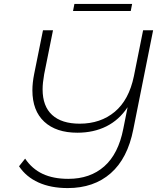

<svg xmlns="http://www.w3.org/2000/svg" viewBox="-20 -854 828 978"><path d="M760 -700 659 -195Q630 -47 544 28.5Q458 104 325 104Q239 104 176 75.5Q113 47 77 -7L108 -46Q143 6 197 31.5Q251 57 328 57Q439 57 511 -6.5Q583 -70 608 -198L630 -308Q587 -243 522 -210.5Q457 -178 374 -178Q266 -178 205.5 -234Q145 -290 145 -394Q145 -432 154 -477L199 -700H250L205 -476Q197 -431 197 -399Q197 -313 245.5 -268.5Q294 -224 386 -224Q492 -224 564.5 -284.5Q637 -345 662 -466L709 -700ZM359 -834H653L646 -798H352Z"/></svg>

Font: Montserrat Alternates Light
Style: Italic
Weight: 300
Italic angle: -11.3°
Designer: Julieta Ulanovsky
Foundry: Julieta Ulanovsky
Version: Version 7.200